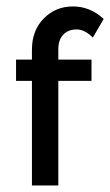

<svg xmlns="http://www.w3.org/2000/svg" viewBox="-20 -565 336 585"><path d="M157.7 -383.5H258.8V-318.6H157.7V0H77.3V-318.6H28.9V-383.5H77.3V-413.4Q77.3 -472.2 113.4 -508.8Q149.5 -545.4 202.1 -545.4Q254.6 -545.4 295.9 -507.2L262.9 -450.5Q238.1 -475.3 213.4 -475.3Q187.6 -475.3 172.7 -459.3Q157.7 -443.3 157.7 -415.5Z"/></svg>

Font: NATS
Style: Regular
Weight: 400
Designer: Purushoth Kumar Guthula
Foundry: Silicon Andhra, USA.
Version: Version 1.0.4; ttfautohint (v1.2.25-373a) -l 7 -r 28 -G 50 -